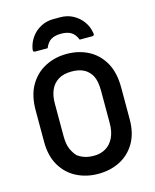

<svg xmlns="http://www.w3.org/2000/svg" viewBox="-138 -1033 926 1145"><g transform="rotate(-15 325.0 -460.5)"><path d="M325 -720Q400 -720 459.5 -689Q519 -658 554 -596.5Q589 -535 589 -442V-247Q589 -160 554 -100.5Q519 -41 459.5 -10.5Q400 20 325 20Q252 20 192 -10.5Q132 -41 96.5 -101Q61 -161 61 -248V-442Q61 -535 97 -596.5Q133 -658 193.5 -689Q254 -720 325 -720ZM182 -254Q182 -198 196.5 -168Q211 -138 227 -122Q243 -109 268 -100Q293 -91 328 -91Q369 -91 400.5 -109.5Q432 -128 450 -165Q468 -202 468 -256V-453Q468 -485 463.5 -508.5Q459 -532 450 -548.5Q441 -565 428 -577Q412 -593 387 -602Q362 -611 327 -611Q277 -611 245 -591Q213 -571 197.5 -536Q182 -501 182 -453ZM226 -782Q207 -782 188 -782Q169 -782 151 -782Q141 -782 138.5 -786.5Q136 -791 138 -802Q145 -840 167.5 -871.5Q190 -903 225.5 -922Q261 -941 304 -941H346Q390 -941 425 -922Q460 -903 483 -871.5Q506 -840 512 -802Q515 -791 512 -786.5Q509 -782 499 -782Q481 -782 462 -782Q443 -782 424 -782Q410 -817 386.5 -831Q363 -845 325 -845Q287 -845 263.5 -831Q240 -817 226 -782Z"/></g></svg>

Font: Recursive SemiBold
Style: Regular
Weight: 600
Version: Version 1.085